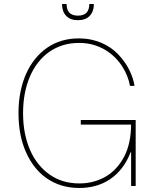

<svg xmlns="http://www.w3.org/2000/svg" viewBox="-20 -929 779 959"><path d="M376.4 9.9Q327.8 9.9 286.8 -2.8Q245.7 -15.6 212.4 -39.1Q179 -62.5 153.4 -95.3Q127.8 -128.2 110.1 -168.3Q72.4 -252.1 72.4 -363.6Q72.4 -422.2 82.7 -472.3Q93 -522.4 111.9 -563.4Q130.7 -604.4 157 -636.4Q183.2 -668.3 215.6 -690.7Q283.4 -737.2 373.6 -737.2Q405.5 -737.2 433.8 -731.4Q462 -725.5 486.7 -715Q511.4 -704.5 532.3 -690Q553.3 -675.4 570.3 -657.7Q606.5 -619.3 626.2 -578.8Q646 -538.4 652 -500H629.3Q625 -524.5 614.9 -549.9Q604.8 -575.3 589.1 -599.3Q573.5 -623.2 552 -644.2Q530.5 -665.1 503.6 -680.9Q476.6 -696.7 444.1 -705.8Q411.6 -714.8 373.6 -714.5Q329.9 -714.5 292.6 -702.6Q255.3 -690.7 224.6 -668.9Q193.9 -647 170.1 -616.3Q146.3 -585.6 130 -547.9Q95.2 -468 95.2 -363.6Q95.2 -309.3 104.6 -262.6Q114 -215.9 131.2 -177.4Q148.4 -138.8 172.9 -108.7Q197.4 -78.5 227.3 -57.5Q290.5 -12.8 376.4 -12.8Q448.2 -12.8 507.1 -46.5Q565.3 -79.9 601.2 -148.4Q634.2 -213.4 634.9 -306.8H383.5V-329.5H657.7V0H634.9V-168.3H632.1Q614.7 -122.5 588.4 -89Q562.1 -55.4 529.1 -33.4Q496.1 -11.4 457.4 -0.7Q418.7 9.9 376.4 9.9ZM369.3 -828.1Q331 -828.1 310.4 -850Q289.8 -871.8 289.8 -909.1H312.5Q312.5 -850.9 369.3 -850.9Q426.1 -850.9 426.1 -909.1H448.9Q448.9 -871.8 428.3 -850Q407.7 -828.1 369.3 -828.1Z"/></svg>

Font: Linik Sans Thin
Style: Regular
Weight: 100
Designer: Fonts by Rasmus Andersson / Changes by Cristiano Sobral with parts from Marc Monis
Foundry: rsms
Version: Version 3.020; ttfautohint (v1.6)